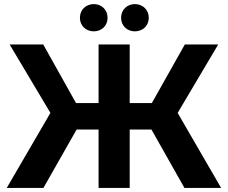

<svg xmlns="http://www.w3.org/2000/svg" viewBox="-20 -917 1113 937"><path d="M191 -700H27L226 -366L13 0H192L354 -285H461V0H613V-285H719L880 0H1059L847 -366L1045 -700H882L721 -414H613V-700H461V-414H351ZM638 -764C676 -764 706 -791 706 -830C706 -870 676 -897 638 -897C601 -897 571 -870 571 -830C571 -791 601 -764 638 -764ZM438 -764C475 -764 505 -791 505 -830C505 -870 475 -897 438 -897C400 -897 370 -870 370 -830C370 -791 400 -764 438 -764Z"/></svg>

Font: Montserrat-Alt1
Style: Bold
Weight: 700
Designer: Differentunic
Foundry: Differentunic
Version: Version 7.222